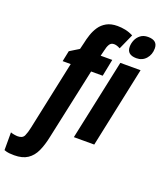

<svg xmlns="http://www.w3.org/2000/svg" viewBox="-291 -878 1036 1230"><g transform="rotate(20 227.0 -263.0)"><path d="M-45 240Q-62 240 -79 238.5Q-96 237 -114 230V109Q-105 113 -90 115.5Q-75 118 -65 118Q-32 118 -21.5 95Q-11 72 -4 38L96 -433H41L56 -506L119 -545L129 -586Q135 -616 145.5 -647.5Q156 -679 174 -705.5Q192 -732 221.5 -748.5Q251 -765 295 -765Q322 -765 349 -759.5Q376 -754 403 -740L356 -635Q333 -648 314 -648Q293 -648 283 -631Q273 -614 268 -589L258 -549H337L314 -433H235L131 50Q119 109 99.5 151.5Q80 194 45.5 217Q11 240 -45 240ZM478 -612Q413 -612 413 -667Q413 -690 422.5 -712.5Q432 -735 452 -750.5Q472 -766 503 -766Q568 -766 568 -711Q568 -669 543 -640.5Q518 -612 478 -612ZM275 0 392 -549H530L414 0Z"/></g></svg>

Font: Noto Sans ExtraCondensed ExtraBold
Style: Italic
Weight: 800
Width: 2
Italic angle: -12°
Designer: Monotype Design Team
Foundry: Monotype Imaging Inc.
Version: Version 2.013; ttfautohint (v1.8.4.7-5d5b)